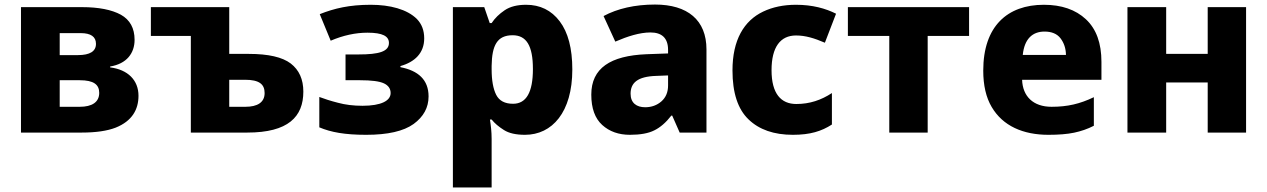

<svg xmlns="http://www.w3.org/2000/svg" viewBox="-20 -580 5544 840"><path d="M568.8 -405.8C568.8 -456.5 548.8 -493.2 508.8 -515.6C468.3 -537.6 411.6 -548.8 337.9 -548.8H71.8V0H337.9C399.9 0 449.2 -7.3 485.8 -21.5C558.1 -50.3 585.9 -101.1 585.9 -161.1C585.9 -229 539.6 -275.4 461.9 -285.2V-289.1C534.2 -300.8 568.8 -347.2 568.8 -405.8ZM399.9 -388.2C399.9 -355.5 373.5 -338.9 320.8 -338.9H241.2V-435.1H333C377.4 -435.1 399.9 -419.4 399.9 -388.2ZM414.1 -173.8C414.1 -132.8 382.3 -112.8 329.1 -112.8H241.2V-229H329.1C389.2 -229 414.1 -210.4 414.1 -173.8Z M640.1 -548.8V-422.9H814.9V0H1062C1241.2 0 1307.1 -69.3 1307.1 -179.2C1307.1 -232.9 1288.6 -273.9 1252 -302.2C1215.3 -330.1 1154.3 -344.2 1068.8 -344.2H982.9V-548.8ZM1051.8 -231C1113.8 -231 1137.7 -211.9 1137.7 -172.9C1137.7 -131.8 1106 -112.8 1053.7 -112.8H982.9V-231Z M1602.1 -559.1C1508.3 -559.1 1442.9 -543.5 1378.9 -518.1L1426.8 -401.9C1481.4 -425.3 1535.2 -437 1587.9 -437C1654.3 -437 1681.6 -421.4 1681.6 -392.1C1681.6 -354.5 1638.2 -341.8 1548.8 -341.8H1491.7V-229H1555.7C1605 -229 1639.6 -224.6 1659.7 -215.3C1679.2 -206.1 1689 -191.9 1689 -172.9C1689 -139.6 1648.4 -117.2 1565.9 -117.2C1526.4 -117.2 1490.7 -121.6 1458.5 -130.4C1425.8 -138.7 1398.9 -147.5 1377 -155.8V-22.9C1427.7 -1.5 1488.3 9.8 1582 9.8C1676.3 9.8 1745.6 -5.9 1789.6 -37.6C1833 -69.3 1855 -109.4 1855 -158.2C1855 -231 1809.6 -271 1731.9 -286.1V-291C1794.4 -308.6 1835.9 -347.7 1835.9 -412.1C1835.9 -446.8 1825.2 -474.6 1804.2 -496.6C1761.2 -539.6 1686 -559.1 1602.1 -559.1Z M2281.7 -559.1C2243.2 -559.1 2211.9 -551.3 2188 -535.2C2164.1 -519 2145 -500.5 2130.9 -479H2122.6L2098.6 -548.8H1961.4V240.2H2130.9V27.8C2130.9 -3.9 2127.4 -31.7 2123.5 -57.1H2130.9C2144 -40.5 2162.1 -25.4 2184.6 -11.2C2206.5 2.9 2237.3 9.8 2276.9 9.8C2395.5 9.8 2483.9 -88.9 2483.9 -275.9C2483.9 -368.2 2465.3 -438.5 2428.7 -486.8C2392.1 -535.2 2342.8 -559.1 2281.7 -559.1ZM2222.7 -425.8C2282.7 -425.8 2311.5 -380.9 2311.5 -277.8C2311.5 -176.8 2282.7 -126 2224.6 -126C2188.5 -126 2164.1 -139.2 2150.9 -165C2137.7 -190.9 2130.9 -228.5 2130.9 -276.9V-292C2132.3 -381.3 2154.8 -425.8 2222.7 -425.8Z M2845.7 -560.1C2757.8 -560.1 2681.2 -542.5 2620.6 -509.8L2671.9 -397.9C2725.1 -420.9 2778.3 -438 2825.7 -438C2874 -438 2902.8 -415 2902.8 -361.8V-346.2L2808.6 -342.8C2650.4 -336.4 2566.9 -281.7 2566.9 -166C2566.9 -106 2583 -62 2614.7 -33.2C2646.5 -4.4 2687 9.8 2735.8 9.8C2781.2 9.8 2816.9 3.4 2842.8 -9.8C2868.7 -22.5 2893.6 -43.9 2917 -74.2H2920.9L2953.6 0H3070.8V-363.8C3070.8 -492.2 2988.3 -560.1 2845.7 -560.1ZM2902.8 -250V-206.1C2902.8 -176.8 2893.1 -153.8 2874 -136.7C2854.5 -119.6 2830.6 -110.8 2802.7 -110.8C2765.6 -110.8 2738.8 -128.9 2738.8 -169.9C2738.8 -216.8 2768.1 -245.6 2852.1 -248Z M3448.7 9.8C3524.9 9.8 3574.2 -5.9 3619.6 -35.2V-172.9C3572.8 -142.1 3522.5 -125 3463.9 -125C3397 -125 3355.5 -169.9 3355.5 -272.9C3355.5 -374.5 3394.5 -424.8 3462.4 -424.8C3503.9 -424.8 3542 -413.1 3588.9 -393.1L3637.7 -520C3592.3 -543 3534.7 -559.1 3462.4 -559.1C3408.7 -559.1 3360.8 -549.3 3318.8 -529.3C3234.9 -489.3 3184.6 -405.3 3184.6 -272C3184.6 -173.8 3208 -102.5 3254.9 -57.6C3301.3 -12.7 3366.2 9.8 3448.7 9.8Z M4219.7 -548.8H3689.5V-422.9H3870.6V0H4038.6V-422.9H4219.7Z M4546.9 -559.1C4387.2 -559.1 4281.7 -465.3 4281.7 -271C4281.7 -207 4293.9 -153.8 4318.4 -112.3C4367.2 -28.8 4456.1 9.8 4566.9 9.8C4611.3 9.8 4648.9 6.8 4679.2 0.5C4709.5 -5.9 4738.3 -15.6 4765.6 -29.8V-154.8C4704.6 -125.5 4650.4 -112.8 4580.6 -112.8C4500 -112.8 4454.1 -158.7 4451.7 -231H4798.8V-309.1C4798.8 -391.1 4776.4 -453.1 4731 -495.6C4685.5 -538.1 4624 -559.1 4546.9 -559.1ZM4549.8 -441.9C4581.1 -441.9 4604.5 -432.1 4619.6 -412.6C4634.8 -392.6 4643.1 -368.7 4643.6 -339.8H4454.6C4461.9 -410.6 4497.6 -441.9 4549.8 -441.9Z M4912.6 -548.8V0H5082V-219.2H5263.7V0H5431.6V-548.8H5263.7V-344.2H5082V-548.8Z"/></svg>

Font: Noto Reveo Sans
Style: Regular
Weight: 800
Designer: Monotype Design Team
Foundry: Monotype Imaging Inc.
Version: Version 2.007